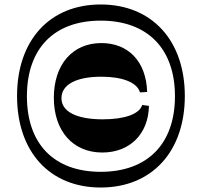

<svg xmlns="http://www.w3.org/2000/svg" viewBox="-20 -728 900 856"><path d="M429 108C657 108 804 -52 804 -300C804 -548 657 -708 429 -708C201 -708 56 -548 56 -300C56 -52 201 108 429 108ZM100 -299C100 -512 221 -636 429 -636C637 -636 760 -512 760 -299C760 -86 637 38 429 38C221 38 100 -86 100 -299ZM220 -292C220 -144 305 -48 436 -48C560 -48 642 -132 644 -256L614 -260C602 -220 537 -196 438 -196C322 -196 254 -230 254 -290C254 -351 320 -386 432 -386C527 -386 592 -360 604 -316L636 -318C632 -454 552 -536 432 -536C303 -536 220 -440 220 -292Z"/></svg>

Font: Ribes
Style: Bold
Weight: 900
Designer: Luigi Gorlero
Foundry: Collletttivo
Version: Version 2.100;Glyphs 3.1.2 (3151)